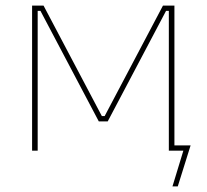

<svg xmlns="http://www.w3.org/2000/svg" viewBox="-20 -540 743 688"><path d="M95 0H115V-501H125L334 -105H366L575 -501H585V0H637L598 128H617L663 -19H605V-520H564L355 -124H345L136 -520H95Z"/></svg>

Font: Fixel Display Thin
Style: Regular
Weight: 100
Designer: AlfaBravo + MacPaw
Foundry: Kyrylo Tkachov, Marchela Mozhyna, Serhii Makarenko, Maria Weinstein, Zakhar Kryvoshyya
Version: Version 1.211